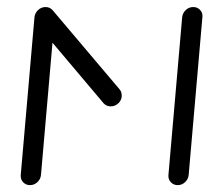

<svg xmlns="http://www.w3.org/2000/svg" viewBox="-20 -539 609 559"><path d="M112.6 -518.5Q124.8 -518.5 132.8 -509.8Q140.7 -501.1 139.3 -489.3L99.3 -29.6Q98.1 -17.4 88.9 -8.7Q79.6 0 67.4 0Q55.2 0 47.2 -8.7Q39.3 -17.4 40.4 -29.6L80.4 -489.3Q81.9 -501.5 91.1 -510Q100.4 -518.5 112.6 -518.5ZM334.4 -260.4Q334.4 -247.8 324.8 -238.5Q315.2 -229.3 302.2 -229.3Q295.9 -229.3 290.6 -231.7Q285.2 -234.1 281.5 -238.5L88.9 -466.7Q82.6 -473.7 82.6 -484.4Q82.6 -497 92.2 -506.7Q101.9 -516.3 114.4 -516.3Q127 -516.3 135.2 -507L328.5 -278.5Q334.4 -271.5 334.4 -260.4ZM542.6 -518.5Q554.8 -518.5 562.8 -509.8Q570.7 -501.1 569.3 -489.3L529.3 -29.6Q528.1 -17.4 518.9 -8.7Q509.6 0 497.4 0Q485.2 0 477.2 -8.7Q469.3 -17.4 470.4 -29.6L510.4 -489.3Q511.9 -501.5 521.1 -510Q530.4 -518.5 542.6 -518.5Z"/></svg>

Font: 26F Galaxy Sans Medium
Style: Italic
Weight: 500
Italic angle: -5°
Designer: C₂₉H₂₅N₃O₅
Version: Version 1.200